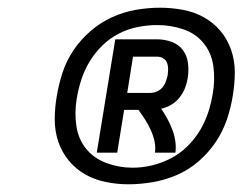

<svg xmlns="http://www.w3.org/2000/svg" viewBox="-20 -924 640 498"><path d="M231 -528 279 -822H388Q407 -822 425 -815.5Q443 -809 454 -794.5Q465 -780 467.5 -761Q470 -742 467 -722Q465 -709 460 -696Q455 -683 446 -671.5Q437 -660 424.5 -652.5Q412 -645 398 -642Q407 -629 414 -616Q421 -603 426.5 -589Q432 -575 434.5 -559.5Q437 -544 435 -528H382Q384 -544 380.5 -559Q377 -574 370.5 -588Q364 -602 356 -614.5Q348 -627 339 -639H302L284 -528ZM369 -683Q378 -683 386.5 -686.5Q395 -690 401 -697Q407 -704 410 -712.5Q413 -721 415 -729Q416 -737 416 -745.5Q416 -754 413 -761.5Q410 -769 403 -773Q396 -777 388 -777H325L310 -683ZM313 -446Q283 -446 254 -452Q225 -458 200.5 -472Q176 -486 158 -508Q140 -530 131 -557Q122 -584 122 -614Q122 -644 127 -673Q132 -704 142 -735Q152 -766 170.5 -793.5Q189 -821 215 -843.5Q241 -866 271 -879.5Q301 -893 332.5 -898.5Q364 -904 395 -904Q425 -904 454.5 -898.5Q484 -893 509 -879Q534 -865 552 -843.5Q570 -822 579.5 -794.5Q589 -767 589 -737Q589 -707 584 -677Q579 -645 568.5 -614Q558 -583 539.5 -555.5Q521 -528 495 -505.5Q469 -483 438.5 -470Q408 -457 376 -451.5Q344 -446 313 -446ZM324 -489Q349 -489 374 -495Q399 -501 422.5 -513Q446 -525 465.5 -544Q485 -563 498.5 -585.5Q512 -608 520 -632.5Q528 -657 532 -682Q538 -717 533.5 -751.5Q529 -786 508.5 -811.5Q488 -837 455.5 -848Q423 -859 388 -859Q363 -859 337.5 -854Q312 -849 288.5 -837Q265 -825 245.5 -806Q226 -787 212.5 -764.5Q199 -742 191 -717.5Q183 -693 179 -668Q173 -633 178 -598Q183 -563 203.5 -538Q224 -513 256.5 -501Q289 -489 324 -489Z"/></svg>

Font: Iosevka Curly Extended
Style: Bold Italic
Weight: 700
Width: 7
Italic angle: -9°
Monospace: yes
Designer: Belleve Invis
Foundry: Belleve Invis
Version: Version 11.1.0; ttfautohint (v1.8.3)